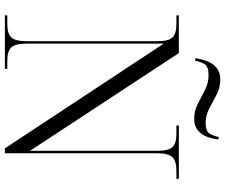

<svg xmlns="http://www.w3.org/2000/svg" viewBox="-88 -836 924 788"><g transform="rotate(90 374.0 -442.0)"><path d="M43 0V-10H79Q118 -10 133.5 -26.5Q149 -43 149 -89V-627Q149 -672 133.5 -688Q118 -704 79 -704H43V-714H198L599 -103V-625Q599 -671 584 -687.5Q569 -704 529 -704H495V-714H714V-704H680Q641 -704 625 -687.5Q609 -671 609 -625V0H589L159 -652V-89Q159 -43 174.5 -26.5Q190 -10 229 -10H263V0ZM467 -777Q435 -777 406 -792Q377 -807 348.5 -821.5Q320 -836 288 -836Q252 -836 242.5 -818.5Q233 -801 229 -781H219Q222 -805 230.5 -828.5Q239 -852 257.5 -868Q276 -884 306 -884Q340 -884 368.5 -869Q397 -854 425 -839Q453 -824 484 -824Q518 -824 528 -840Q538 -856 542 -877H552Q550 -853 541.5 -830Q533 -807 515 -792Q497 -777 467 -777Z"/></g></svg>

Font: Noto Serif Display Light
Style: Regular
Weight: 300
Designer: Monotype Design Team
Foundry: Monotype Imaging Inc.
Version: Version 2.009